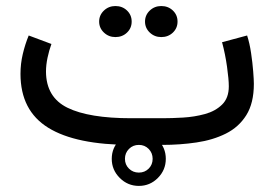

<svg xmlns="http://www.w3.org/2000/svg" viewBox="-20 -483 915 640"><path d="M521.5 0H417.5Q233.4 0 140.9 -57.1Q48.3 -114.3 48.3 -236.8Q48.3 -270.5 55.9 -302.7Q63.5 -335 75.7 -364.7L151.4 -336.4Q143.6 -314.9 138.4 -290.5Q133.3 -266.1 133.3 -244.1Q133.8 -158.7 205.1 -123.8Q276.4 -88.9 417.5 -88.9H522Q552.7 -88.9 590.3 -91.1Q627.9 -93.3 662.8 -102.8Q697.8 -112.3 720.2 -134.3Q742.7 -156.2 742.7 -195.3Q742.7 -218.3 736.8 -260.3Q731 -302.2 720.2 -342.3L803.7 -364.7Q812 -339.4 816.9 -306.4Q821.8 -273.4 824 -244.9Q826.2 -216.3 826.2 -203.6Q826.2 -139.2 801 -99.1Q775.9 -59.1 732.7 -37.6Q689.5 -16.1 634.8 -8.1Q580.1 0 521.5 0ZM463.4 -411.1Q463.4 -432.6 479.2 -447.8Q495.1 -462.9 517.6 -462.9Q540.5 -462.9 556.2 -448Q571.8 -433.1 571.8 -411.1Q571.8 -389.2 556.2 -374.3Q540.5 -359.4 517.6 -359.4Q495.1 -359.4 479.2 -374.5Q463.4 -389.6 463.4 -411.1ZM310.5 -411.1Q310.5 -432.6 326.4 -447.8Q342.3 -462.9 364.7 -462.9Q387.7 -462.9 403.3 -448Q418.9 -433.1 418.9 -411.1Q418.9 -389.2 403.3 -374.3Q387.7 -359.4 364.7 -359.4Q342.3 -359.4 326.4 -374.5Q310.5 -389.6 310.5 -411.1ZM352.5 46.4Q352.5 9.3 379.2 -17.1Q405.8 -43.5 442.9 -43.5Q480 -43.5 506.3 -17.1Q532.7 9.3 532.7 46.4Q532.7 83.5 506.3 110.1Q480 136.7 442.9 136.7Q405.8 136.7 379.2 110.1Q352.5 83.5 352.5 46.4ZM396.5 46.4Q396.5 65.9 409.9 79.1Q423.3 92.3 442.9 92.3Q462.4 92.3 475.6 79.1Q488.8 65.9 488.8 46.4Q488.8 26.9 475.6 13.4Q462.4 0 442.9 0Q423.3 0 409.9 13.4Q396.5 26.9 396.5 46.4Z"/></svg>

Font: Vazirmatn RD
Style: Regular
Weight: 400
Designer: Saber Rastikerdar
Foundry: Saber Rastikerdar
Version: Version 32.102